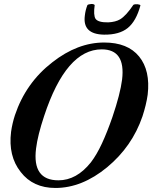

<svg xmlns="http://www.w3.org/2000/svg" viewBox="-20 -917 790 953"><path d="M687 -339Q636 -190 512 -87Q387 16 255 16Q144 16 83 -63Q20 -142 35 -263Q41 -305 54 -345Q108 -506 240 -608Q365 -706 497 -706Q614 -706 670.5 -636.5Q727 -567 713 -447Q706 -397 687 -339ZM538 -336Q577 -451 586 -522Q604 -672 485 -672Q308 -672 199 -341Q167 -245 159 -180Q139 -22 270 -22Q360 -22 431 -111Q460 -149 486 -205Q512 -261 538 -336ZM677 -890Q656 -812 614 -778Q572 -744 496 -745Q389 -747 401 -839Q404 -867 414 -892Q419 -896 432 -897Q445 -898 450 -892Q443 -842 454 -824Q467 -805 518 -806Q554 -808 576 -821Q606 -839 642 -893Q649 -897 663 -896Q677 -894 677 -890Z"/></svg>

Font: DG Didot
Style: Bold Italic
Weight: 700
Designer: David Gatwood, Takis Katsoulidis, and George D. Matthiopoulos
Foundry: David Gatwood
Version: Version 1.0